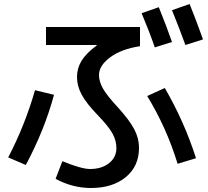

<svg xmlns="http://www.w3.org/2000/svg" viewBox="-20 -875 1040 960"><path d="M210 -740H680V-644Q587 -630 531 -588.5Q475 -547 475 -500Q475 -467 495 -432Q515 -397 566 -342Q627 -275 651 -229.5Q675 -184 675 -135Q675 -44 609 10.5Q543 65 435 65Q342 65 258 19L292 -69Q387 -30 430 -30Q488 -30 525 -59Q562 -88 562 -135Q562 -171 543 -206.5Q524 -242 468 -300Q412 -358 388.5 -401.5Q365 -445 365 -490Q365 -534 388 -571.5Q411 -609 464 -648L463 -650H210ZM688 -809 774 -839Q811 -748 840 -665L754 -638Q728 -714 688 -809ZM840 -824 928 -855Q962 -771 995 -678L907 -650Q877 -733 840 -824ZM716 -395 804 -435Q902 -266 960 -84L868 -56Q813 -236 716 -395ZM155 -424 250 -401Q203 -226 109 -50L21 -88Q105 -249 155 -424Z"/></svg>

Font: M PLUS 1p Medium
Style: Regular
Weight: 500
Version: Version 1.062